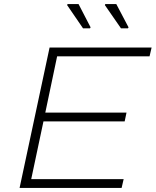

<svg xmlns="http://www.w3.org/2000/svg" viewBox="-20 -921 763 941"><path d="M76 0 223 -688H723L713 -645H260L202 -369H600L591 -326H193L133 -43H586L576 0ZM421 -782H387L309 -896L311 -901H365L424 -787ZM607 -782H573L494 -896L496 -901H550L610 -787Z"/></svg>

Font: Saira Expanded ExtraLight
Style: Italic
Weight: 250
Width: 7
Italic angle: -12°
Designer: Hector Gatti with collaboration of the Omnibus-Type team
Foundry: Omnibus-Type
Version: Version 1.101